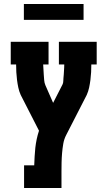

<svg xmlns="http://www.w3.org/2000/svg" viewBox="-20 -945 540 965"><path d="M101 0V-114H152Q153 -136 154 -158Q155 -180 157.5 -202Q160 -224 164.5 -245.5Q169 -267 176 -288L84 -468Q76 -486 72 -505Q68 -524 65.5 -543.5Q63 -563 62 -582.5Q61 -602 61 -621H34V-735H224V-621H197Q198 -608 198.5 -595Q199 -582 200 -569Q201 -556 202 -542.5Q203 -529 208 -517L247 -428L294 -520Q298 -528 298 -536.5Q298 -545 299 -553.5Q300 -562 300.5 -570.5Q301 -579 301.5 -587.5Q302 -596 302.5 -604.5Q303 -613 303 -621H276V-735H466V-621H439Q439 -602 438 -582.5Q437 -563 434.5 -543.5Q432 -524 428 -505Q424 -486 416 -468L313 -267Q302 -246 298 -222.5Q294 -199 292 -175.5Q290 -152 289.5 -128.5Q289 -105 289 -82V0ZM400 -845H100V-925H400Z"/></svg>

Font: Iosevka Curly Slab Heavy
Style: Regular
Weight: 900
Monospace: yes
Designer: Belleve Invis
Foundry: Belleve Invis
Version: Version 22.1.2; ttfautohint (v1.8.4)